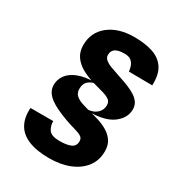

<svg xmlns="http://www.w3.org/2000/svg" viewBox="-191 -929 982 1060"><g transform="rotate(30 300.0 -398.5)"><path d="M280 8.5Q200.5 8.5 148.5 -12.8Q96.5 -34 72.8 -76.2Q49 -118.5 53.5 -180.5H198.5Q197.5 -150 214 -126.2Q230.5 -102.5 283 -102.5Q329.5 -102.5 354.8 -114.2Q380 -126 380 -156.5Q380 -176 364 -185.5Q348 -195 321 -202.2Q294 -209.5 260 -221.5Q223 -235 193.5 -249Q164 -263 143.2 -278.8Q122.5 -294.5 111.5 -313.5Q100.5 -332.5 100.5 -355.5Q100.5 -389 120.5 -417.5Q140.5 -446 183.5 -463.5Q226.5 -481 295 -481L303.5 -476Q279 -477 256.5 -459.5Q234 -442 234 -407.5Q234 -382.5 249 -367.8Q264 -353 291.5 -343.8Q319 -334.5 356 -325.5Q382 -319 411.8 -309.5Q441.5 -300 468.2 -283.8Q495 -267.5 512 -242Q529 -216.5 529 -178Q529 -121 497.8 -79.2Q466.5 -37.5 410.5 -14.5Q354.5 8.5 280 8.5ZM339 -323.5 324.5 -330.5Q363 -330.5 387.2 -351.2Q411.5 -372 411.5 -404Q411.5 -425.5 396.5 -436.8Q381.5 -448 355 -455.5Q328.5 -463 294 -472.5Q247 -485.5 210.5 -505.5Q174 -525.5 153 -555.2Q132 -585 132 -627Q132 -709 193.5 -757.8Q255 -806.5 356 -806.5Q423 -806.5 473 -790.2Q523 -774 549.5 -734.2Q576 -694.5 573 -624.5L423.5 -626Q422.5 -638 417.5 -655.5Q412.5 -673 398.2 -686.5Q384 -700 354.5 -700Q313.5 -700 295.2 -687Q277 -674 277 -648.5Q277 -631.5 290.2 -619.8Q303.5 -608 328.8 -598.2Q354 -588.5 390.5 -576.5Q425 -565.5 453.5 -554Q482 -542.5 503 -528.8Q524 -515 535.5 -497.2Q547 -479.5 547 -455.5Q547 -401.5 496 -362.5Q445 -323.5 339 -323.5Z"/></g></svg>

Font: Spline Sans Mono
Style: Italic
Weight: 400
Italic angle: -4°
Monospace: yes
Designer: Eben Sorkin, Mirko Velimirovic
Foundry: Sorkin Type
Version: Version 1.004